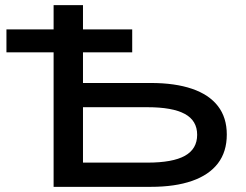

<svg xmlns="http://www.w3.org/2000/svg" viewBox="-20 -725 956 745"><path d="M188 0V-522H5V-611H188V-705H302V-611H493V-522H302V-403H565Q659 -403 725 -380.5Q791 -358 825.5 -313.5Q860 -269 860 -203Q860 -136 825.5 -91Q791 -46 725 -23Q659 0 565 0ZM302 -94H552Q650 -94 697.5 -120.5Q745 -147 745 -202Q745 -257 697 -283Q649 -309 552 -309H302Z"/></svg>

Font: Nunito Sans 10pt Expanded SemiBold
Style: Regular
Weight: 600
Width: 7
Designer: Vernon Adams
Foundry: Vernon Adams
Version: Version 3.101;gftools[0.9.27]